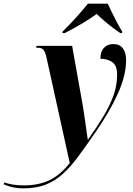

<svg xmlns="http://www.w3.org/2000/svg" viewBox="-176 -786 723 1046"><path d="M-48 240Q-82 240 -109.5 233.5Q-137 227 -156 218L-152 208Q-137 214 -110 219Q-83 224 -44 224Q32 224 91.5 196.5Q151 169 204 102L77 -474Q70 -504 60.5 -515Q51 -526 30 -526H21L23 -536H217L276 -205Q280 -179 285 -145Q290 -111 294.5 -79Q299 -47 302 -26H304Q353 -95 388 -153.5Q423 -212 442.5 -266.5Q462 -321 462 -379Q462 -430 435 -448Q408 -466 371 -466Q371 -505 390.5 -525.5Q410 -546 441 -546Q476 -546 493.5 -522.5Q511 -499 511 -459Q511 -374 465.5 -274.5Q420 -175 345 -67Q293 9 250 67Q207 125 164.5 163Q122 201 71.5 220.5Q21 240 -48 240ZM165 -614Q199 -647 237 -689Q275 -731 303 -766H411Q420 -746 434.5 -716.5Q449 -687 464 -659Q479 -631 490 -614L489 -606H479Q438 -634 406 -660.5Q374 -687 351 -710Q321 -688 272 -658.5Q223 -629 177 -606H164Z"/></svg>

Font: Noto Serif Display SemiCondensed
Style: Bold Italic
Weight: 700
Width: 4
Italic angle: -12°
Designer: Monotype Design Team
Foundry: Monotype Imaging Inc.
Version: Version 2.009